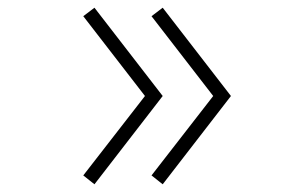

<svg xmlns="http://www.w3.org/2000/svg" viewBox="-20 -589 780 498"><path d="M196 -134 225 -111 402 -340 225 -569 196 -547 356 -340ZM402 -111 579 -340 402 -569 373 -547 533 -340 373 -134Z"/></svg>

Font: Major Mono Display
Style: Regular
Weight: 400
Designer: Emre Parlak
Foundry: Emre Parlak
Version: Version 2.000; ttfautohint (v1.8) -l 8 -r 50 -G 200 -x 14 -D